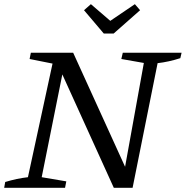

<svg xmlns="http://www.w3.org/2000/svg" viewBox="-30 -901 891 921"><path d="M559 -648H841L835 -622Q779 -604 726 -598L606 0H516L269 -544L170 -51L288 -31L282 0H-10L-5 -28Q51 -45 104 -51L222 -596L112 -618L118 -648H321L570 -101L660 -599L552 -618ZM468 -740 373 -852 406 -881 499 -801 617 -881 642 -852 515 -740Z"/></svg>

Font: Piazzolla SC
Style: Italic
Weight: 400
Italic angle: -11.3°
Designer: Juan Pablo del Peral
Foundry: Huerta Tipografica
Version: Version 1.330